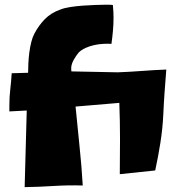

<svg xmlns="http://www.w3.org/2000/svg" viewBox="-20 -767 772 810"><path d="M681.6 -473.6Q677.7 -425.8 674.3 -377.9Q670.9 -330.1 668.9 -283.2Q666 -223.6 656.7 -165Q647.5 -106.4 634.8 -47.9L485.4 -32.2Q486.3 -107.4 486.3 -182.1Q486.3 -256.8 483.4 -333L298.8 -317.4Q306.6 -233.4 315.4 -150.9Q324.2 -68.4 329.1 15.6Q267.6 13.7 206.5 17.6Q145.5 21.5 84 22.5L92.8 -300.8L19.5 -296.9V-323.2Q19.5 -357.4 23.4 -390.6Q27.3 -423.8 29.3 -458L98.6 -460Q98.6 -476.6 99.6 -498.5Q100.6 -520.5 103.5 -543.9Q106.4 -567.4 111.8 -588.9Q117.2 -610.4 125 -625Q143.6 -660.2 169.4 -686.5Q195.3 -712.9 234.4 -726.6Q251 -733.4 276.4 -737.3Q301.8 -741.2 329.1 -743.2Q356.4 -745.1 382.3 -746.1Q408.2 -747.1 425.8 -747.1Q433.6 -747.1 440.9 -747.1Q448.2 -747.1 456.1 -746.1Q459 -717.8 459 -692.4Q459 -664.1 456.5 -637.2Q454.1 -610.4 450.2 -582Q435.5 -583 416 -582Q396.5 -581.1 377 -576.7Q357.4 -572.3 340.3 -564.5Q323.2 -556.6 311.5 -544.9Q300.8 -532.2 290.5 -513.7Q280.3 -495.1 280.3 -477.5Q280.3 -469.7 281.2 -465.8L476.6 -461.9Q529.3 -463.9 580.1 -467.8Q630.9 -471.7 681.6 -473.6Z"/></svg>

Font: Slackey
Style: Regular
Weight: 400
Designer: Squid
Foundry: Font Diner, Inc DBA Sideshow
Version: Version 1.001